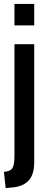

<svg xmlns="http://www.w3.org/2000/svg" viewBox="-21 -720 247 982"><path d="M53 -700H154V-590H53ZM-1 159Q31 157 42 140.5Q53 124 53 75V-494H154V109Q154 174 124.5 204.5Q95 235 39 239L8 242Z"/></svg>

Font: Cabin Condensed Medium
Style: Regular
Weight: 500
Width: 3
Version: Version 2.001